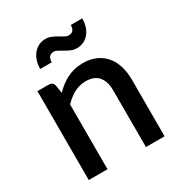

<svg xmlns="http://www.w3.org/2000/svg" viewBox="-168 -835 898 954"><g transform="rotate(-30 280.5 -357.5)"><path d="M166 -442.5Q182.5 -459.5 200.2 -473.2Q218 -487 238 -497Q258 -507 280.5 -512.5Q303 -518 329.5 -518Q371.5 -518 403.2 -504Q435 -490 456.8 -464.5Q478.5 -439 489.5 -403.2Q500.5 -367.5 500.5 -324.5V0H393.5V-324.5Q393.5 -376 369.8 -404.5Q346 -433 297.5 -433Q261.5 -433 230.8 -416.5Q200 -400 173 -371.5V0H65.5V-510H130.5Q152.5 -510 158.5 -489.5ZM339 -672Q355 -672 364 -681.2Q373 -690.5 373.5 -712H439Q439 -686 432 -664.8Q425 -643.5 412.2 -628.2Q399.5 -613 381.8 -604.8Q364 -596.5 343 -596.5Q325.5 -596.5 310 -603.2Q294.5 -610 281 -618Q267.5 -626 255.5 -632.8Q243.5 -639.5 233 -639.5Q217 -639.5 208 -629.8Q199 -620 199 -598.5H132.5Q132.5 -624.5 139.8 -646Q147 -667.5 159.8 -682.8Q172.5 -698 190.2 -706.5Q208 -715 229 -715Q247 -715 262.5 -708.2Q278 -701.5 291.5 -693.5Q305 -685.5 316.8 -678.8Q328.5 -672 339 -672Z"/></g></svg>

Font: Lato 2
Style: Regular
Weight: 600
Designer: Lukasz Dziedzic with Adam Twardoch and Botio Nikoltchev
Foundry: tyPoland Lukasz Dziedzic
Version: Version 2.015; 2015-08-06; http://www.latofonts.com/